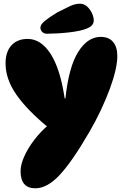

<svg xmlns="http://www.w3.org/2000/svg" viewBox="-20 -817 663 1036"><path d="M171 199Q91 199 91 107Q91 71 111 26.5Q131 -18 165.5 -63Q200 -108 243 -144L242 -128Q127 -222 68.5 -306Q10 -390 10 -475Q10 -538 42 -572.5Q74 -607 129 -607Q201 -607 253 -526.5Q305 -446 329 -286H333Q351 -456 402 -537Q453 -618 523 -618Q567 -618 590 -591Q613 -564 613 -514Q613 -481 602.5 -435.5Q592 -390 572 -336Q552 -282 524 -222.5Q496 -163 461 -103Q370 54 302.5 126.5Q235 199 171 199ZM198 -668Q198 -685 223.5 -705.5Q249 -726 289 -750Q324 -768 354.5 -782.5Q385 -797 411 -797Q434 -797 450.5 -781.5Q467 -766 476.5 -745Q486 -724 486 -707Q486 -686 467.5 -673Q449 -660 408 -651Q380 -645 346.5 -641.5Q313 -638 282.5 -636.5Q252 -635 233 -635Q217 -635 207.5 -645Q198 -655 198 -668Z"/></svg>

Font: DynaPuff
Style: Bold
Weight: 700
Designer: Toshi Omagari, Jennifer Daniel
Foundry: Google Fonts
Version: Version 2.000